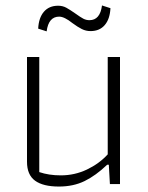

<svg xmlns="http://www.w3.org/2000/svg" viewBox="-20 -675 544 704"><path d="M120 -570Q122 -610 141 -632Q160 -654 193 -654Q210 -654 223.5 -646.5Q237 -639 257 -625Q275 -612 285.5 -606.5Q296 -601 308 -601Q347 -601 354 -655L385 -645Q383 -605 364 -583Q345 -561 312 -561Q295 -561 280 -568.5Q265 -576 246 -590Q216 -614 197 -614Q158 -614 151 -560ZM79 -82V-466H124V-44Q159 -32 203 -32Q254 -32 299 -53.5Q344 -75 375 -109V-466H420V0H383L379 -71H373Q331 -31 290 -11Q249 9 196 9Q138 9 108.5 -12.5Q79 -34 79 -82Z"/></svg>

Font: Athiti Light
Style: Regular
Weight: 300
Designer: CadsonDemak Team
Foundry: CadsonDemak
Version: Version 1.032